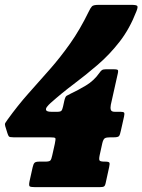

<svg xmlns="http://www.w3.org/2000/svg" viewBox="-28 -770 586 790"><path d="M421 -82 407 -18Q404.5 -5.5 399.8 -2.8Q395 0 382 0H116Q98.5 0 94.2 -3.2Q90 -6.5 93.5 -24L106.5 -82.5Q109.5 -96 114.5 -100.5Q119.5 -105 133.5 -105H158Q174.5 -105 179 -109.5Q183.5 -114 187 -131L197.5 -178Q202 -198.5 199.5 -201.8Q197 -205 176.5 -205H27.5Q11.5 -205 8.5 -208.8Q5.5 -212.5 2.5 -222L-6.5 -251Q-9 -259 -6.2 -264Q-3.5 -269 2.5 -277Q45 -336 89 -385.5Q133 -435 176.5 -484.2Q220 -533.5 260.5 -590.8Q301 -648 337 -722Q344.5 -738 350.5 -744Q356.5 -750 377.5 -750H512.5Q532.5 -750 536.5 -745.8Q540.5 -741.5 533.5 -724Q505.5 -651.5 464.2 -598.5Q423 -545.5 374.5 -503.8Q326 -462 276 -424.5Q226 -387 180 -346Q171.5 -338.5 165.2 -330.2Q159 -322 162.2 -316Q165.5 -310 185 -310H207.5Q220.5 -310 224.5 -314.2Q228.5 -318.5 231.5 -332L236.5 -355Q240.5 -372.5 246 -375.8Q251.5 -379 264.5 -385.5Q292.5 -398.5 325.5 -418.2Q358.5 -438 381 -470Q386 -477.5 391 -481.2Q396 -485 407.5 -485H440.5Q452 -485 455.8 -482.8Q459.5 -480.5 457 -469L428 -339Q425.5 -326.5 428 -318.2Q430.5 -310 444.5 -310H468.5Q480.5 -310 482.8 -306.2Q485 -302.5 482.5 -291L469.5 -233Q466 -216 462 -210.5Q458 -205 440.5 -205H425.5Q410 -205 403.5 -201.2Q397 -197.5 393 -181L382 -131Q378.5 -114 381.8 -109.5Q385 -105 402.5 -105H404.5Q419 -105 421.8 -101Q424.5 -97 421 -82Z"/></svg>

Font: Besley* Condensed Fatface
Style: Italic
Weight: 900
Width: 3
Italic angle: -13°
Designer: Owen Earl
Foundry: indestructible type*
Version: Version 3.000; ttfautohint (v1.8.3)